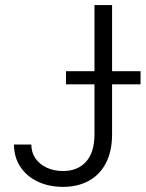

<svg xmlns="http://www.w3.org/2000/svg" viewBox="-20 -727 574 757"><path d="M421.9 -707V-446.3H534.2V-394.5H421.9V-198.2Q421.9 -130.9 397.7 -84.2Q373.5 -37.6 329.8 -13.9Q286.1 9.8 228.5 9.8Q172.9 9.8 128.9 -11Q85 -31.7 60.1 -69.6Q35.2 -107.4 35.2 -157.2H103.5Q103.5 -126.5 119.6 -102.8Q135.7 -79.1 164.3 -65.9Q192.9 -52.7 228.5 -52.7Q286.1 -52.7 319.3 -89.4Q352.5 -126 352.5 -198.2V-394.5H240.2V-446.3H352.5V-707Z"/></svg>

Font: Pretendard Std Light
Style: Regular
Weight: 300
Designer: Base glyphs from Inter by Rasmus Andersson; Hangeul glyphs from Noto Sans CJK(Source Han Sans) by Jang Soo-young and Kan
Foundry: Kil Hyung-jin
Version: Version 1.309